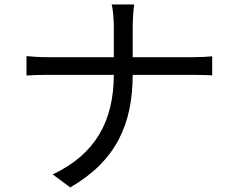

<svg xmlns="http://www.w3.org/2000/svg" viewBox="-20 -794 1040 852"><path d="M485.1 -674.6Q485.1 -697.6 482.5 -728.3Q479.9 -759 475.6 -774.2H575.5Q572.9 -759 570.9 -727.7Q568.9 -696.4 568.9 -674.2Q568.9 -645.6 568.9 -608.1Q568.9 -570.6 568.9 -532.4Q568.9 -494.2 568.9 -463.5Q568.9 -380.7 554.1 -308.7Q539.2 -236.8 506.4 -174.3Q473.5 -111.8 420.8 -59.2Q368.1 -6.7 291.7 37.7L213.9 -20Q285.1 -53.7 336.3 -98.1Q387.4 -142.4 420.5 -197.7Q453.5 -253 469.3 -319.4Q485.1 -385.9 485.1 -463.5Q485.1 -493.6 485.1 -532Q485.1 -570.4 485.1 -608.4Q485.1 -646.4 485.1 -674.6ZM97.5 -545.1Q112.9 -543.4 138.3 -541.8Q163.7 -540.2 190.2 -540.2Q200.8 -540.2 238.3 -540.2Q275.8 -540.2 330.9 -540.2Q386 -540.2 449.4 -540.2Q512.9 -540.2 576.6 -540.2Q640.3 -540.2 695 -540.2Q749.6 -540.2 786.9 -540.2Q824.2 -540.2 835 -540.2Q860.3 -540.2 885.3 -541.5Q910.3 -542.7 921.6 -544.1V-459.3Q910.3 -460.6 883.9 -461.2Q857.6 -461.8 834 -461.8Q823.2 -461.8 786.1 -461.8Q749 -461.8 694.3 -461.8Q639.7 -461.8 576.5 -461.8Q513.3 -461.8 449.8 -461.8Q386.3 -461.8 331.8 -461.8Q277.2 -461.8 239.9 -461.8Q202.5 -461.8 192.4 -461.8Q164.1 -461.8 138.7 -461Q113.3 -460.3 97.5 -458.9Z"/></svg>

Font: Noto Sans TC
Style: Regular
Weight: 100
Designer: Ryoko NISHIZUKA 西塚涼子 (kana, bopomofo & ideographs); Paul D. Hunt (Latin, Greek & Cyrillic); Sandoll Communications 산돌커뮤니
Foundry: Adobe
Version: Version 2.004;hotconv 1.0.118;makeotfexe 2.5.65603